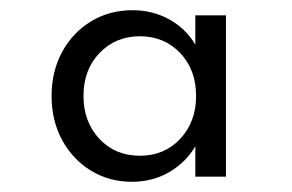

<svg xmlns="http://www.w3.org/2000/svg" viewBox="-20 -860 572 376"><path d="M238 -504Q279 -504 311.5 -523Q344 -542 362.5 -573.5V-514H422.5V-830H362.5V-772.5Q344 -804 311.5 -822Q279 -840 240 -840Q194 -840 158 -818Q122 -796 101.5 -758Q81 -720 81 -672Q81 -623.5 101.8 -585.5Q122.5 -547.5 158.2 -525.8Q194 -504 238 -504ZM254 -555Q205.5 -555 174.5 -588.2Q143.5 -621.5 143.5 -672Q143.5 -723.5 175 -756.2Q206.5 -789 254 -789Q301.5 -789 332.8 -756.2Q364 -723.5 364 -672Q364 -621.5 333 -588.2Q302 -555 254 -555Z"/></svg>

Font: Spartan Medium
Style: Regular
Weight: 500
Designer: Matt Bailey, Mirko Velimirovic
Foundry: Matt Bailey
Version: Version 1.003; ttfautohint (v1.8.3)